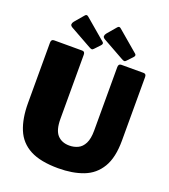

<svg xmlns="http://www.w3.org/2000/svg" viewBox="-170 -1084 1068 1215"><g transform="rotate(20 364.0 -476.5)"><path d="M684 -293Q684 -178 644 -111.5Q604 -45 532 -17.5Q460 10 364 10Q244 10 174 -27Q104 -64 74 -136.5Q44 -209 44 -313V-719Q44 -742 63 -742H253Q271 -742 271 -721V-289Q271 -213 300.5 -181Q330 -149 381 -149Q412 -149 438.5 -161.5Q465 -174 481 -205.5Q497 -237 497 -292V-719Q497 -742 516 -742H666Q684 -742 684 -721V-293ZM191 -955Q202 -969 215 -957L355 -838Q367 -828 352 -813L319 -778Q312 -770 305.5 -770.5Q299 -771 287 -778L144 -858Q131 -866 131.5 -875.5Q132 -885 140 -895ZM410 -955Q421 -969 434 -957L574 -838Q586 -828 571 -813L538 -778Q531 -770 524.5 -770.5Q518 -771 506 -778L363 -858Q350 -866 350.5 -875.5Q351 -885 359 -895Z"/></g></svg>

Font: Libre Franklin Black
Style: Regular
Weight: 900
Designer: Pablo Impallari, Rodrigo Fuenzalida, Nhung Nguyen
Foundry: Impallari Type
Version: Version 3.000